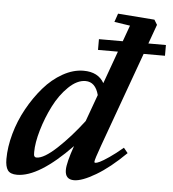

<svg xmlns="http://www.w3.org/2000/svg" viewBox="-53 -774 753 835"><g transform="rotate(5 324.0 -356.0)"><path d="M51.8 11.2Q22 11.2 11 -4.6Q0 -20.5 0 -53.2Q0 -105.5 16.1 -163.6Q32.2 -221.7 61.5 -274.7Q90.8 -327.6 127.9 -370.6Q165 -413.6 210.7 -439.2Q256.3 -464.8 301.3 -464.8Q365.2 -464.8 391.1 -418.5L442.4 -560.5H355.5V-607.4H459.5L484.9 -677.7L416 -688L428.7 -725.1L588.4 -712.9L601.6 -691.4L571.3 -607.4H647.9V-560.5H554.7L404.8 -146Q382.3 -84 382.3 -74.2Q382.3 -70.3 387.2 -70.3Q392.6 -70.3 405.8 -76.4Q418.9 -82.5 445.8 -100.8Q472.7 -119.1 504.9 -146.5L522.9 -124.5Q454.6 -57.1 395 -22Q335.4 13.2 300.8 13.2Q261.7 13.2 261.7 -28.3Q261.7 -59.6 288.1 -134.8Q147 11.2 51.8 11.2ZM117.7 -93.8Q117.7 -85.4 118.2 -81.5Q118.7 -77.6 121.3 -74.2Q124 -70.8 129.9 -70.8Q162.1 -70.8 218.5 -123.5Q274.9 -176.3 329.1 -247.6L371.6 -364.7Q356.9 -420.9 313.5 -420.9Q276.9 -420.9 239.7 -385Q202.6 -349.1 176.5 -297.6Q150.4 -246.1 134 -190.2Q117.7 -134.3 117.7 -93.8Z"/></g></svg>

Font: Elstob 6pt
Style: Italic
Weight: 700
Italic angle: -20°
Designer: Peter S. Baker
Version: Version 1.015